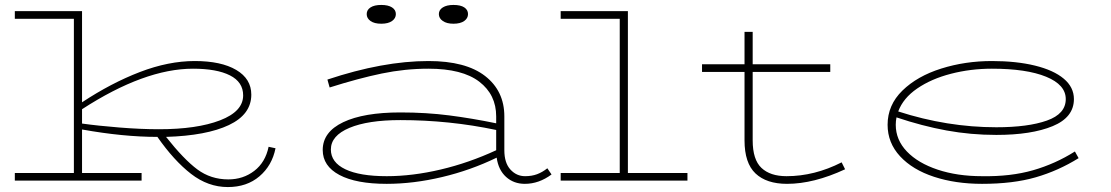

<svg xmlns="http://www.w3.org/2000/svg" viewBox="-20 -731 4497 777"><path d="M1095 -131Q1081 -61 1030 -17.5Q979 26 902 26Q822 26 753 -27.5Q684 -81 617 -177Q479 -177 312 -207V-31H553V0H40V-31H279V-655H40V-686H312V-317Q430 -395 546 -439.5Q662 -484 768 -484Q875 -484 936 -448Q997 -412 997 -348Q997 -268 906.5 -225Q816 -182 652 -177Q724 -86 778.5 -45.5Q833 -5 904 -5Q964 -5 1009 -39.5Q1054 -74 1067 -137ZM312 -231Q376 -222 463 -215Q550 -208 623 -208Q777 -208 870.5 -244Q964 -280 964 -345Q964 -399 910.5 -426Q857 -453 761 -453Q565 -453 312 -289Z M2212 -25Q2161 13 2104 13Q2059 13 2028 -15Q1997 -43 1990 -93Q1885 -42 1769 -14.5Q1653 13 1545 13Q1421 13 1353.5 -23Q1286 -59 1286 -124Q1286 -197 1369 -236.5Q1452 -276 1600 -276Q1705 -276 1798 -264Q1891 -252 1988 -232V-260Q1988 -348 1919.5 -400.5Q1851 -453 1714 -453Q1619 -453 1525 -433.5Q1431 -414 1314 -377L1305 -409Q1530 -484 1714 -484Q1865 -484 1943 -423.5Q2021 -363 2021 -260V-123Q2021 -72 2045.5 -45Q2070 -18 2105 -18Q2132 -18 2153.5 -26Q2175 -34 2195 -50ZM1988 -123V-205Q1798 -245 1600 -245Q1469 -245 1394 -213.5Q1319 -182 1319 -126Q1319 -74 1377.5 -46Q1436 -18 1545 -18Q1649 -18 1763.5 -45Q1878 -72 1988 -123ZM1464 -674Q1464 -691 1479.5 -701Q1495 -711 1523 -711Q1551 -711 1566.5 -701Q1582 -691 1582 -674Q1582 -657 1566.5 -646Q1551 -635 1523 -635Q1495 -635 1479.5 -646Q1464 -657 1464 -674ZM1756 -674Q1756 -691 1772 -701Q1788 -711 1815 -711Q1844 -711 1859 -701Q1874 -691 1874 -674Q1874 -657 1858.5 -646Q1843 -635 1815 -635Q1788 -635 1772 -646Q1756 -657 1756 -674Z M2762 -31V0H2249V-31H2488V-655H2249V-686H2521V-31Z M3400 -46Q3273 13 3165 13Q3082 13 3037.5 -29Q2993 -71 2993 -163V-440H2821V-471H2993V-602H3026V-471H3340V-440H3026V-163Q3026 -85 3061.5 -51.5Q3097 -18 3163 -18Q3276 -18 3386 -74Z M4345 -91Q4263 -40 4171.5 -13.5Q4080 13 3954 13Q3847 13 3760 -15.5Q3673 -44 3622.5 -98.5Q3572 -153 3572 -226Q3572 -306 3632 -364.5Q3692 -423 3789 -453.5Q3886 -484 3994 -484Q4093 -484 4168.5 -465.5Q4244 -447 4285 -412.5Q4326 -378 4326 -330Q4326 -256 4240 -220.5Q4154 -185 4012 -185Q3909 -185 3810.5 -203Q3712 -221 3608 -256Q3605 -241 3605 -226Q3605 -165 3650 -118Q3695 -71 3774.5 -44.5Q3854 -18 3954 -18Q4070 -16 4160.5 -42Q4251 -68 4330 -118ZM3615 -280Q3813 -216 4012 -216Q4140 -216 4216.5 -243Q4293 -270 4293 -330Q4293 -388 4213.5 -420.5Q4134 -453 3994 -453Q3908 -453 3828.5 -432.5Q3749 -412 3692 -373Q3635 -334 3615 -280Z"/></svg>

Font: BioRhyme Expanded ExtraLight
Style: Regular
Weight: 275
Width: 7
Designer: Aoife Mooney
Foundry: Aoife Mooney Type
Version: Version 1.000